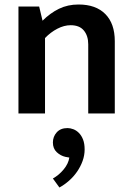

<svg xmlns="http://www.w3.org/2000/svg" viewBox="-20 -504 593 853"><path d="M180 0H62V-475H154L169 -412Q203 -446 242 -465Q281 -484 329 -484Q406 -484 448 -441.5Q490 -399 490 -321V0H372V-307Q372 -345 352.5 -368.5Q333 -392 294 -392Q265 -392 235 -376.5Q205 -361 180 -335ZM271 193Q249 188 232 172Q215 156 215 129Q215 103 232 84Q249 65 280 65Q292 65 305.5 70Q319 75 330.5 86.5Q342 98 349 116Q356 134 356 160Q356 186 347 211Q338 236 322.5 258.5Q307 281 286.5 299Q266 317 244 329L215 289Q242 274 263 248.5Q284 223 288 196Z"/></svg>

Font: Ek Mukta SemiBold
Style: Regular
Weight: 600
Designer: Girish Dalvi and Yashodeep Gholap
Foundry: Ek Type
Version: Version 2.538;PS 1.002;hotconv 16.6.51;makeotf.lib2.5.65220;